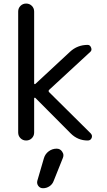

<svg xmlns="http://www.w3.org/2000/svg" viewBox="-20 -794 588 1057"><path d="M292 24.4Q311.5 24.4 322.3 41Q329.1 50.8 329.1 60.5Q329.1 68.4 326.2 75.2L275.4 202.1Q268.6 220.7 252.4 231.4Q236.3 242.2 216.8 242.2Q200.2 242.2 190.9 229.5Q181.6 216.8 185.5 201.2L221.7 77.1Q228.5 53.7 248 39.1Q267.6 24.4 292 24.4ZM168 -335Q168 -332 170.4 -331.1Q172.9 -330.1 174.8 -332L365.2 -508.8Q406.2 -546.9 462.9 -546.9Q475.6 -546.9 481.4 -532.2Q487.3 -517.6 477.5 -508.8L251 -299.8Q244.1 -293 251 -286.1L479.5 -59.6Q486.3 -52.7 486.3 -43.9Q486.3 -39.1 484.4 -34.2Q478.5 -20.5 462.9 -20.5Q408.2 -20.5 369.1 -59.6L174.8 -254.9Q172.9 -256.8 170.4 -255.9Q168 -254.9 168 -252V-64.5Q168 -45.9 155.3 -33.2Q142.6 -20.5 124 -20.5Q105.5 -20.5 92.8 -33.2Q80.1 -45.9 80.1 -64.5V-730.5Q80.1 -749 92.8 -761.7Q105.5 -774.4 124 -774.4Q142.6 -774.4 155.3 -761.7Q168 -749 168 -730.5Z"/></svg>

Font: Gen Jyuu GothicX Regular
Style: Regular
Weight: 400
Designer: [Source Han Sans]
Ryoko NISHIZUKA  (kana & ideographs); Paul D. Hunt (Latin, Greek & Cyrillic); Wenlong ZHANG  (bopomofo
Version: Version 1.002.20150607